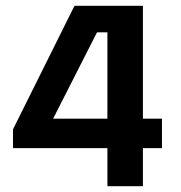

<svg xmlns="http://www.w3.org/2000/svg" viewBox="-20 -645 626 665"><path d="M352 -132H25V-197L238 -625H475V-234H541V-132H475V0H352ZM164 -234H352V-533H316Z"/></svg>

Font: Changa ExtraLight Medium
Style: Regular
Weight: 500
Version: Version 3.002; ttfautohint (v1.8.2)